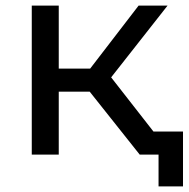

<svg xmlns="http://www.w3.org/2000/svg" viewBox="-20 -550 671 683"><path d="M477 0 272 -258 351 -306 590 0ZM93 0V-530H189V0ZM160 -224V-306H335V-224ZM359 -254 270 -266 473 -530H576ZM544 113V-24L567 0H477V-82H631V113Z"/></svg>

Font: MOST Montserrat Medium
Style: Regular
Weight: 500
Designer: Julieta Ulanovsky
Foundry: Julieta Ulanovsky
Version: Version 8.000;March 11, 2024;FontCreator 15.0.0.2926 64-bit